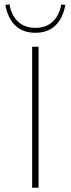

<svg xmlns="http://www.w3.org/2000/svg" viewBox="-20 -876 330 896"><path d="M5 -853 24 -856Q34 -803 65 -774.5Q96 -746 145 -746Q194 -746 225 -774Q256 -802 266 -855L285 -853Q273 -789 237.5 -756Q202 -723 145 -723Q88 -723 52.5 -756Q17 -789 5 -853ZM130 -658H160V0H130Z"/></svg>

Font: Ysabeau Infant Extralight
Style: Regular
Weight: 200
Designer: Christian Thalmann (Catharsis Fonts)
Version: Version 0.003